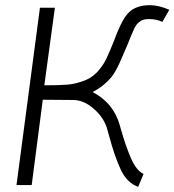

<svg xmlns="http://www.w3.org/2000/svg" viewBox="-20 -716 677 745"><path d="M193 -686 152 -385Q209 -385 241 -387.5Q273 -390 308 -403.5Q343 -417 367 -448Q382 -466 393.5 -490Q405 -514 422 -557Q440 -605 455.5 -634Q471 -663 492 -678Q521 -696 560 -696Q596 -696 637 -678L610 -631Q588 -642 558 -642Q532 -642 521 -631Q510 -624 500.5 -604Q491 -584 474 -541Q455 -496 442.5 -468.5Q430 -441 414 -419Q382 -380 339 -359Q384 -335 410.5 -300Q437 -265 449 -215Q467 -151 488 -102.5Q509 -54 537 -41L516 9Q472 -7 448 -59Q424 -111 403 -190L394 -222Q380 -263 342 -295.5Q304 -328 264 -328L146 -329L103 2H44L135 -686Z"/></svg>

Font: Bellota
Style: Italic
Weight: 400
Italic angle: -7.5°
Designer: Kemie Guaida
Foundry: Kemie Guaida
Version: Version 4.001